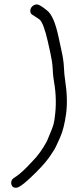

<svg xmlns="http://www.w3.org/2000/svg" viewBox="-20 -720 331 892"><path d="M126 -686C122 -680 120 -673 121 -666C122 -659 125 -654 131 -651C147 -641 159 -633 164 -629C176 -619 189 -585 202 -528C206 -511 210 -492 215 -469C220 -446 224 -422 225 -397C226 -372 229 -353 231 -340C241 -283 242 -227 234 -172C233 -162 231 -153 229 -144C227 -135 217 -108 198 -64C178 -27 156 4 130 30C99 64 74 87 56 99L46 106C39 110 35 115 33 122C31 129 32 136 35 142C38 148 43 151 50 152C57 153 64 151 70 147L81 140C94 131 117 111 150 78C183 45 204 19 216 0L231 -23C237 -32 246 -52 259 -81C272 -110 281 -147 287 -191C293 -235 292 -288 282 -352C280 -364 278 -383 277 -407C276 -431 272 -457 266 -483C260 -509 256 -531 252 -548C238 -614 220 -655 199 -671C174 -692 156 -702 146 -699C136 -696 130 -692 126 -686Z"/></svg>

Font: AppleStorm
Style: Ita
Weight: 400
Foundry: Cannot Into Space Fonts
Version: Version 1.01